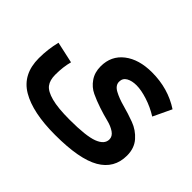

<svg xmlns="http://www.w3.org/2000/svg" viewBox="-150 -774 1269 1269"><g transform="rotate(45 484.5 -139.0)"><path d="M475 234Q265 234 152.5 167.5Q40 101 40 -49Q40 -132 60 -213L210 -180Q194 -122 194 -49Q194 3 216.5 32.5Q239 62 300.5 78.5Q362 95 472 95Q625 95 687.5 71Q750 47 750 1Q750 -28 721.5 -47.5Q693 -67 650.5 -77.5Q608 -88 558.5 -104.5Q509 -121 466.5 -141Q424 -161 395.5 -202Q367 -243 367 -300Q367 -398 440.5 -455Q514 -512 636 -512Q787 -512 904 -435L843 -306Q789 -340 728.5 -359.5Q668 -379 624 -379Q581 -379 553 -363Q525 -347 525 -314Q525 -280 564.5 -258.5Q604 -237 660 -222Q716 -207 772.5 -186Q829 -165 868.5 -120Q908 -75 908 -6Q908 114 804.5 174Q701 234 475 234Z"/></g></svg>

Font: Montserrat-Arabic SemiBold
Style: Regular
Weight: 600
Designer: Mohamed Gaber
Foundry: Kief Type Foundry
Version: Version 5.008;PS 005.008;hotconv 1.0.88;makeotf.lib2.5.64775